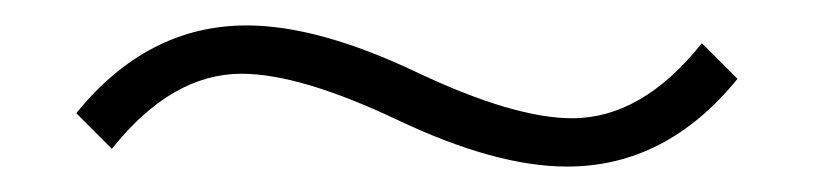

<svg xmlns="http://www.w3.org/2000/svg" viewBox="-20 -460 640 151"><path d="M174 -440Q230 -440 307 -403.5Q384 -367 430 -367Q485 -367 532 -426L560 -398Q504 -329 426 -329Q370 -329 293 -365.5Q216 -402 170 -402Q115 -402 68 -343L40 -371Q96 -440 174 -440Z"/></svg>

Font: Cooper Hewitt
Style: Light
Weight: 703
Designer: Village Type and Design LLC
Foundry: Cooper Hewitt Smithsonian Design Museum
Version: 1.000